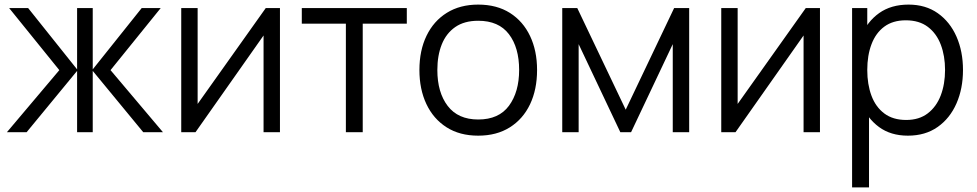

<svg xmlns="http://www.w3.org/2000/svg" viewBox="-20 -575 4248 835"><path d="M95.7 0H10L238 -270L19.7 -540H102.3L315.3 -273.3V-540H383.3V-273.3L596.3 -540H679L460.7 -270L688.7 0H603L383.3 -266.7V0H315.3V-266.7Z M1135.8 -540H1197.5V0H1126.2V-420.7L830.2 0H768.2V-540H839.5V-123Z M1557.5 0H1484.2V-472H1292.5V-540H1749.2V-472H1557.5Z M2059.7 15Q1979.2 15 1922 -21.5Q1864.8 -58 1834.4 -122.4Q1804 -186.8 1804 -270.7Q1804 -355.5 1835 -419.6Q1866 -483.7 1923.3 -519.3Q1980.7 -555 2059.7 -555Q2140.5 -555 2197.8 -518.7Q2255 -482.3 2285.3 -418.2Q2315.7 -354.2 2315.7 -270.7Q2315.7 -185.7 2285.1 -121.4Q2254.5 -57.2 2197.1 -21.1Q2139.7 15 2059.7 15ZM2059.7 -55.3Q2149.5 -55.3 2193.6 -115.2Q2237.7 -175.2 2237.7 -270.7Q2237.7 -368.3 2193.2 -426.5Q2148.8 -484.7 2059.7 -484.7Q1999.2 -484.7 1959.8 -457.3Q1920.5 -430 1901.2 -381.8Q1882 -333.7 1882 -270.7Q1882 -173.2 1927.1 -114.2Q1972.2 -55.3 2059.7 -55.3Z M2496.5 0H2425.2V-540H2490.5L2701.2 -98L2911.8 -540H2977.2V0H2905.8V-383L2724.5 0H2677.8L2496.5 -383Z M3484.3 -540H3546V0H3474.7V-420.7L3178.7 0H3116.7V-540H3188V-123Z M3928.3 15Q3853.8 15 3802.5 -22.8Q3751.2 -60.7 3724.6 -125.3Q3698 -190 3698 -270.7Q3698 -352.3 3724.7 -416.7Q3751.3 -481 3803.3 -518Q3855.3 -555 3931.3 -555Q4005.5 -555 4058.5 -517.5Q4111.5 -480 4139.8 -415.6Q4168 -351.2 4168 -270.7Q4168 -189.7 4139.6 -125Q4111.2 -60.3 4057.7 -22.7Q4004.2 15 3928.3 15ZM3759.3 240H3685.7V-540H3751.7V-133.3H3759.3ZM3921 -53.3Q3977.3 -53.3 4014.8 -82Q4052.3 -110.7 4071.2 -159.9Q4090 -209.2 4090 -270.7Q4090 -331.7 4071.5 -380.6Q4053 -429.5 4015.2 -458.1Q3977.5 -486.7 3919.3 -486.7Q3863.2 -486.7 3825.9 -459.2Q3788.7 -431.7 3770.2 -382.8Q3751.7 -334 3751.7 -270.7Q3751.7 -208 3770 -158.8Q3788.3 -109.7 3825.9 -81.5Q3863.5 -53.3 3921 -53.3Z"/></svg>

Font: Manrope Variable Light
Style: Regular
Weight: 200
Designer: Mikhail Sharanda
Foundry: Mikhail Sharanda
Version: Version 4.505